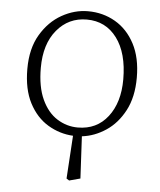

<svg xmlns="http://www.w3.org/2000/svg" viewBox="-51 -539 648 778"><g transform="rotate(5 273.5 -150.0)"><path d="M275 -22Q352 -22 397 -80Q442 -138 442 -232Q442 -339 396.5 -400Q351 -461 274 -461Q200 -461 152.5 -404Q105 -347 105 -250Q105 -173 128.5 -122Q152 -71 191 -46.5Q230 -22 275 -22ZM259 195 248 188 259 13Q204 10 156.5 -18.5Q109 -47 80 -102.5Q51 -158 51 -241Q51 -324 84.5 -380.5Q118 -437 169.5 -466Q221 -495 276 -495Q337 -495 387 -466Q437 -437 466.5 -381Q496 -325 496 -244Q496 -165 467 -110Q438 -55 392 -24.5Q346 6 295 12L304 183Z"/></g></svg>

Font: Source Serif 4 SmText Light
Style: Regular
Weight: 300
Designer: Frank Grießhammer
Foundry: Adobe
Version: Version 4.005;hotconv 1.1.0;makeotfexe 2.6.0